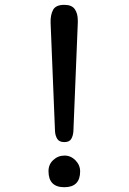

<svg xmlns="http://www.w3.org/2000/svg" viewBox="-20 -783 540 806"><path d="M250 -186.5Q228.5 -186.5 220.2 -200.2Q211.9 -213.9 210.9 -232.4L192.4 -687.5Q191.4 -719.7 202.6 -741.2Q213.9 -762.7 250 -762.7Q281.2 -762.7 293.9 -744.6Q306.6 -726.6 306.6 -697.3V-687.5L288.1 -232.4Q287.1 -213.9 279.3 -200.2Q271.5 -186.5 250 -186.5ZM250 2.9Q183.6 2.9 183.6 -64.5Q183.6 -92.8 203.6 -111.3Q223.6 -129.9 251 -129.9Q277.3 -129.9 296.9 -109.9Q316.4 -89.8 316.4 -63.5Q316.4 2.9 250 2.9Z"/></svg>

Font: Kosugi Maru
Style: Regular
Weight: 400
Designer: MOTOYA
Version: Version 4.002